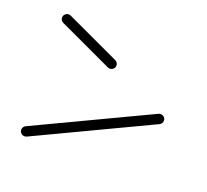

<svg xmlns="http://www.w3.org/2000/svg" viewBox="-77 -542 609 566"><g transform="rotate(20 227.0 -259.0)"><path d="M34.1 -435.2Q34.1 -441.5 38.7 -445.9Q43.3 -450.4 49.6 -450.4Q53.3 -450.4 56.3 -448.9L224.8 -370.4Q228.5 -368.5 230.9 -364.8Q233.3 -361.1 233.3 -356.7Q233.3 -350.4 228.7 -345.9Q224.1 -341.5 217.8 -341.5Q214.1 -341.5 211.1 -343L42.6 -421.5Q38.9 -423.3 36.5 -427Q34.1 -430.7 34.1 -435.2ZM49.6 -68.1Q43.3 -68.1 38.7 -72.6Q34.1 -77 34.1 -83.3Q34.1 -87.8 36.5 -91.5Q38.9 -95.2 42.6 -97L396.7 -264.8Q400.7 -267 404.8 -267Q411.1 -267 415.7 -262.6Q420.4 -258.1 420.4 -251.9Q420.4 -247.4 418.1 -243.7Q415.9 -240 411.9 -238.1L58.1 -70.4Q53.7 -68.1 49.6 -68.1Z"/></g></svg>

Font: 26F Galaxy Hebrew Ultra Light
Style: Regular
Weight: 200
Designer: C₂₉H₂₅N₃O₅
Version: Version 1.000